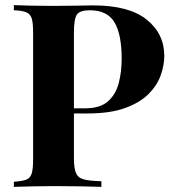

<svg xmlns="http://www.w3.org/2000/svg" viewBox="-20 -728 681 748"><path d="M34 -708Q59 -707 101.5 -706Q144 -705 186 -705Q234 -705 279 -706Q324 -707 343 -707Q482 -707 551 -652Q620 -597 620 -510Q620 -474 606 -434.5Q592 -395 558.5 -361.5Q525 -328 467 -307Q409 -286 321 -286H219V-306H311Q370 -306 400.5 -333Q431 -360 442.5 -404Q454 -448 454 -499Q454 -594 426 -641Q398 -688 330 -688Q291 -688 279.5 -671Q268 -654 268 -602V-112Q268 -73 276 -54Q284 -35 307 -29Q330 -23 375 -22V0Q344 -1 295 -2Q246 -3 192 -3Q149 -3 108 -2Q67 -1 34 0V-20Q66 -22 82 -28Q98 -34 103.5 -52Q109 -70 109 -106V-602Q109 -639 103.5 -656.5Q98 -674 81.5 -680.5Q65 -687 34 -688Z"/></svg>

Font: Playfair Display
Style: Bold
Weight: 700
Designer: Claus Eggers Sørensen
Foundry: Claus Eggers Sørensen
Version: Version 1.203